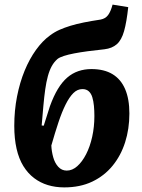

<svg xmlns="http://www.w3.org/2000/svg" viewBox="-20 -799 616 834"><path d="M259 15Q221 15 188 5Q155 -5 128 -25.5Q101 -46 81.5 -77.5Q62 -109 52 -153Q42 -197 42 -252Q42 -319 54 -380Q66 -441 87 -492Q108 -543 136.5 -582.5Q165 -622 197 -645Q217 -660 238.5 -669.5Q260 -679 286 -687Q312 -695 344.5 -701.5Q377 -708 417 -714Q438 -718 449.5 -733.5Q461 -749 469 -779L537 -768Q530 -703 519 -664Q508 -625 487.5 -607Q467 -589 434 -585Q395 -581 361.5 -576.5Q328 -572 302 -567Q276 -562 257.5 -556Q239 -550 230 -543Q215 -530 205 -512Q195 -494 188 -468.5Q181 -443 176.5 -411Q172 -379 168.5 -340Q165 -301 161 -254L170 -253L197 -338Q213 -382 231.5 -412.5Q250 -443 272 -462Q294 -481 320.5 -490Q347 -499 377 -499Q432 -499 468.5 -477Q505 -455 523.5 -412Q542 -369 542 -306Q542 -239 523.5 -181Q505 -123 469 -79Q433 -35 380.5 -10Q328 15 259 15ZM338 -412Q316 -412 298.5 -394.5Q281 -377 265 -345Q249 -313 234 -268Q219 -223 203 -167Q204 -142 211 -116.5Q218 -91 233 -74.5Q248 -58 270 -58Q294 -58 315.5 -77Q337 -96 354 -129Q371 -162 380.5 -205Q390 -248 390 -295Q390 -318 388 -339Q386 -360 381 -376.5Q376 -393 365.5 -402.5Q355 -412 338 -412Z"/></svg>

Font: Literata 18pt
Style: Bold Italic
Weight: 700
Italic angle: -2°
Designer: Latin by Veronika Burian and Jose Scaglione. Greek by Irene Vlachou. Cyrillic by Vera Evstafieva
Foundry: TypeTogether
Version: Version 3.103;gftools[0.9.29]